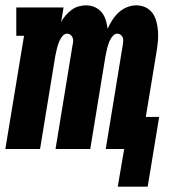

<svg xmlns="http://www.w3.org/2000/svg" viewBox="-29 -558 649 719"><path d="M524 141H412L436 0H367L431 -391Q432 -398 432.5 -405Q433 -412 430.5 -418Q428 -424 422.5 -428Q417 -432 410 -432Q402 -432 395.5 -425.5Q389 -419 385 -411.5Q381 -404 378 -396Q375 -388 373 -380Q371 -372 369.5 -364Q368 -356 366 -348L309 0H179L243 -391Q245 -398 245 -405Q245 -412 242.5 -418Q240 -424 234.5 -428Q229 -432 223 -432Q214 -432 207.5 -425.5Q201 -419 197 -411.5Q193 -404 190 -396Q187 -388 185 -380Q183 -372 181.5 -364Q180 -356 178 -348L121 0H-9L61 -424H32V-530H209L200 -476Q207 -489 217 -500.5Q227 -512 239 -521Q251 -530 265.5 -534Q280 -538 293 -538Q311 -538 326.5 -531Q342 -524 352 -511.5Q362 -499 367 -483Q372 -467 374 -450Q381 -466 391 -482Q401 -498 415 -511Q429 -524 446.5 -531Q464 -538 481 -538Q500 -538 516 -530.5Q532 -523 542 -509Q552 -495 556.5 -478Q561 -461 562.5 -443Q564 -425 562.5 -406.5Q561 -388 558 -369L517 -120H567Z"/></svg>

Font: Iosevka Slab Heavy Extended
Style: Italic
Weight: 900
Width: 7
Italic angle: -9°
Monospace: yes
Designer: Belleve Invis
Foundry: Belleve Invis
Version: Version 11.1.0; ttfautohint (v1.8.3)